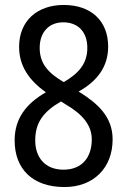

<svg xmlns="http://www.w3.org/2000/svg" viewBox="-20 -744 512 774"><path d="M237 -724C130 -724 57 -660 57 -555C57 -479 96 -421 165 -372C85 -326 39 -266 39 -178C39 -63 111 10 240 10C357 10 434 -67 434 -182C434 -272 376 -326 297 -375C372 -417 416 -475 416 -556C416 -661 346 -724 237 -724ZM235 -654C295 -654 332 -615 332 -551C332 -489 299 -449 237 -413C176 -449 140 -486 140 -551C140 -615 178 -654 235 -654ZM122 -178C122 -248 153 -293 226 -335L245 -323C314 -283 350 -238 350 -182C350 -110 311 -60 236 -60C161 -60 122 -110 122 -178Z"/></svg>

Font: Noto Sans Khmer Condensed
Style: Regular
Weight: 400
Width: 3
Designer: Danh Hong and the Monotype Design Team
Foundry: Monotype Imaging Inc.
Version: Version 2.004